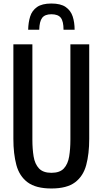

<svg xmlns="http://www.w3.org/2000/svg" viewBox="-20 -1062 583 1091"><path d="M272 9Q184 9 137 -26Q90 -61 73 -124.5Q56 -188 56 -273V-810H164V-268Q164 -216 171 -173Q178 -130 201.5 -105Q225 -80 272 -80Q320 -80 343 -105Q366 -130 373 -173Q380 -216 380 -268V-810H487V-273Q487 -188 470 -124.5Q453 -61 406.5 -26Q360 9 272 9ZM140 -893Q141 -935 151.5 -968.5Q162 -1002 190.5 -1022Q219 -1042 272 -1042Q325 -1042 353.5 -1022Q382 -1002 393 -968.5Q404 -935 404 -893H341Q341 -941 325.5 -961Q310 -981 272 -981Q235 -981 219.5 -960.5Q204 -940 203 -893Z"/></svg>

Font: Oswald
Style: Regular
Weight: 400
Designer: Vernon Adams
Foundry: Vernon Adams
Version: Version 4.103; ttfautohint (v1.8.3)